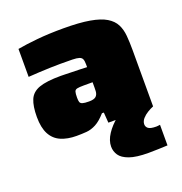

<svg xmlns="http://www.w3.org/2000/svg" viewBox="-131 -632 907 956"><g transform="rotate(-20 323.0 -154.0)"><path d="M187 8Q140 8 105 -7Q70 -22 51.5 -56.5Q33 -91 33 -148Q33 -205 47 -238.5Q61 -272 100 -286Q139 -300 215 -300Q223 -300 239 -299.5Q255 -299 275 -298.5Q295 -298 315.5 -297.5Q336 -297 353 -296V-311Q353 -329 349 -338.5Q345 -348 333 -352Q321 -356 297 -356.5Q273 -357 232 -357Q208 -357 179 -356Q150 -355 120 -353.5Q90 -352 63 -350V-498Q107 -506 168.5 -512Q230 -518 307 -518Q392 -518 446.5 -508.5Q501 -499 531.5 -480.5Q562 -462 575.5 -435.5Q589 -409 592 -374.5Q595 -340 595 -299V0H358L354 -55H344Q316 -23 290.5 -9.5Q265 4 240 6Q215 8 187 8ZM304 -132Q318 -132 327 -134.5Q336 -137 341 -141.5Q346 -146 349 -153Q352 -160 352.5 -169Q353 -178 353 -189V-216H306Q282 -216 271 -213.5Q260 -211 257 -201.5Q254 -192 254 -170Q254 -155 256.5 -147Q259 -139 269.5 -135.5Q280 -132 304 -132ZM495 210Q430 210 394 197Q358 184 344 163Q330 142 330 117Q330 85 352 51.5Q374 18 410 -11L595 0Q580 6 563.5 16Q547 26 535.5 39Q524 52 523 67Q522 81 533 90.5Q544 100 576 100Q578 100 583.5 99.5Q589 99 596 98V207Q576 208 547 209Q518 210 495 210Z"/></g></svg>

Font: Saira Expanded Black
Style: Regular
Weight: 900
Width: 7
Designer: Hector Gatti with collaboration of the Omnibus-Type team
Foundry: Omnibus-Type
Version: Version 1.101